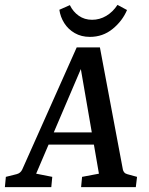

<svg xmlns="http://www.w3.org/2000/svg" viewBox="-33 -766 609 786"><path d="M154 -224H382L394 -174H134ZM470 -72Q471 -66 475.5 -60.5Q480 -55 488 -53L528 -42L523 0H299L303 -42L372 -55L289 -535H320L115 -55L181 -42L177 0H-13L-9 -42L35 -53Q51 -57 58 -72L281 -572H376ZM335 -615Q300 -615 273 -630.5Q246 -646 230 -671.5Q214 -697 210 -726L253 -745Q266 -718 289.5 -701.5Q313 -685 344 -685Q375 -685 402 -701Q429 -717 448 -746L487 -725Q468 -680 428 -647.5Q388 -615 335 -615Z"/></svg>

Font: Yrsa Medium
Style: Italic
Weight: 500
Italic angle: -7.10001°
Designer: Anna Giedrys (Yrsa+Rasa design), David Brezina (Yrsa art-direction, Rasa art-direction, design)
Foundry: Rosetta Type Foundry
Version: Version 2.004